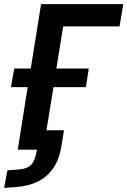

<svg xmlns="http://www.w3.org/2000/svg" viewBox="-27 -725 617 930"><path d="M-7 185 9 100 62 96Q106 93 125 72Q144 51 152 0H59L107 -303H26L42 -393H122L172 -705H570L552 -597H279L246 -393H403L389 -303H232L198 -94H283L271 -21Q261 46 231 89.5Q201 133 155 155Q109 177 50 181Z"/></svg>

Font: Nunito Sans 7pt Condensed
Style: Bold Italic
Weight: 700
Width: 3
Italic angle: -9°
Designer: Vernon Adams
Foundry: Vernon Adams
Version: Version 3.101;gftools[0.9.27]